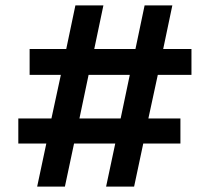

<svg xmlns="http://www.w3.org/2000/svg" viewBox="-20 -693 779 713"><path d="M428 -253 462 -415H309L275 -253ZM48 -160V-253H171L206 -415H90V-511H226L260 -673H364L330 -511H483L517 -673H620L586 -511H691V-415H566L531 -253H650V-160H512L478 0H374L408 -160H255L221 0H118L152 -160Z"/></svg>

Font: Hind Colombo SemiBold
Style: Regular
Weight: 600
Designer: Jyotish Sonowal, Aditi Pimprikar
Foundry: Indian Type Foundry
Version: Version 1.000;PS 1.0;hotconv 1.0.86;makeotf.lib2.5.63406; tt